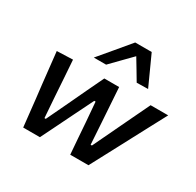

<svg xmlns="http://www.w3.org/2000/svg" viewBox="-165 -962 1174 1149"><g transform="rotate(30 422.0 -388.0)"><path d="M128.5 0Q123.5 -47 118.2 -94Q113 -141 108 -188L97.5 -277.5Q86 -384.5 73.5 -497L183.5 -501Q188 -442.5 192 -379.5Q196 -316.5 200 -258L210.5 -112.5H219.5L290 -260.5Q317.5 -320 345.5 -378.5Q373.5 -437 402 -497H504.5Q512 -381 520 -262.5L529.5 -112.5H538.5L610.5 -263.5Q638 -321 667.5 -383Q697 -445 722 -497H843.5Q813.5 -441.5 784.8 -386.8Q756 -332 726.5 -277L680.5 -190Q654.5 -141 629.2 -93.5Q604 -46 579.5 0H453.5Q449.5 -51.5 445 -109Q440.5 -166.5 437 -218.5L426 -351H417L350.5 -216.5Q325 -164 297.5 -108.5Q270 -53 244 0ZM582.5 -572Q562.5 -606 542 -640Q521.5 -674 501 -708Q468 -674 435.2 -640.8Q402.5 -607.5 370 -574H285Q328 -625 370 -675Q412 -725 454.5 -776H568.5Q591.5 -725.5 614.5 -674.8Q637.5 -624 660.5 -573.5Z"/></g></svg>

Font: Commissioner Medium
Style: Italic
Weight: 500
Italic angle: -12°
Designer: Kostas Bartsokas
Foundry: Kostas Bartsokas
Version: Version 1.000; ttfautohint (v1.8.3)